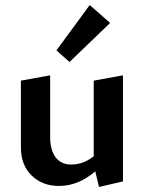

<svg xmlns="http://www.w3.org/2000/svg" viewBox="-20 -731 571 762"><path d="M417 -640 256 -485 204 -531 336 -711ZM352 -411 468 -432V-11L373 11L358 -51Q291 7 214 7Q148 7 105.5 -34.5Q63 -76 63 -146V-411L179 -432V-188Q179 -136 200.5 -107Q222 -78 263 -78Q311 -78 352 -111Z"/></svg>

Font: EauTest
Style: Bold
Weight: 700
Designer: Christian Thalmann (Catharsis Fonts)
Version: Version 0.001;PS 000.001;hotconv 1.0.88;makeotf.lib2.5.64775